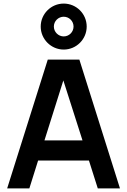

<svg xmlns="http://www.w3.org/2000/svg" viewBox="-20 -1053 710 1073"><path d="M20 0H144L193 -156H477L526.5 0H650.5L423.5 -720H247ZM207.5 -904.5C207.5 -834 265.5 -776 336 -776C407 -776 464.5 -834 464.5 -904.5C464.5 -975.5 407 -1033 336 -1033C265.5 -1033 207.5 -975.5 207.5 -904.5ZM228.5 -268.5 334 -603.5 441 -268.5ZM281 -904.5C281 -935 306 -959.5 336 -959.5C366.5 -959.5 391 -935 391 -904.5C391 -874.5 366.5 -849.5 336 -849.5C306 -849.5 281 -874.5 281 -904.5Z"/></svg>

Font: Eudonet
Style: Bold
Weight: 700
Designer: Mikhail Sharanda
Foundry: Mikhail Sharanda
Version: Version 4.503;Glyphs 3.1.2 (3151)